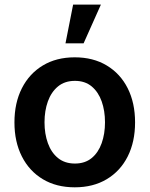

<svg xmlns="http://www.w3.org/2000/svg" viewBox="-20 -801 648 832"><path d="M304 10.7Q224.1 10.7 165.5 -24.5Q106.9 -59.7 74.8 -123Q42.6 -186.4 42.6 -270.6Q42.6 -355.1 74.8 -418.5Q106.9 -481.9 165.5 -517.2Q224.1 -552.6 304 -552.6Q383.9 -552.6 442.6 -517.2Q501.4 -481.9 533.4 -418.5Q565.3 -355.1 565.3 -270.6Q565.3 -186.4 533.4 -123Q501.4 -59.7 442.6 -24.5Q383.9 10.7 304 10.7ZM304.7 -92.3Q348.4 -92.3 377.3 -116.1Q406.2 -139.9 420.6 -180.6Q435 -221.2 435 -271Q435 -321 420.6 -361.7Q406.2 -402.3 377.3 -426.5Q348.4 -450.6 304.7 -450.6Q260.7 -450.6 231.4 -426.5Q202.1 -402.3 187.5 -361.7Q172.9 -321 172.9 -271Q172.9 -221.2 187.5 -180.6Q202.1 -139.9 231.4 -116.1Q260.7 -92.3 304.7 -92.3ZM263.8 -613.3 296.9 -781.2H417.3L342.3 -613.3Z"/></svg>

Font: Inter Zeller Semi Bold
Style: Regular
Weight: 600
Designer: Rasmus Andersson; Joe Bland
Foundry: zeller
Version: Version 3.015;git-dec3a8cb1